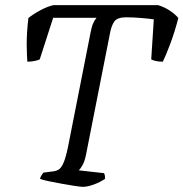

<svg xmlns="http://www.w3.org/2000/svg" viewBox="-20 -724 711 744"><path d="M301 0Q293 0 270 -3.5Q247 -7 219.5 -12Q192 -17 168 -22Q144 -27 135 -31Q137 -39 141 -45Q145 -51 148 -55L178 -59Q194 -60 205 -65.5Q216 -71 225 -90.5Q234 -110 243 -152L331 -598Q335 -620 341 -633.5Q347 -647 354 -655H186L134 -494Q129 -491 115.5 -488Q102 -485 86 -485Q84 -507 83.5 -550.5Q83 -594 90 -654Q108 -669 136 -684Q164 -699 187 -704H593Q619 -696 640 -681.5Q661 -667 671 -654Q657 -600 639.5 -553.5Q622 -507 611 -485Q594 -485 582 -488Q570 -491 566 -494L576 -649Q556 -652 524.5 -654.5Q493 -657 469 -657Q434 -657 422.5 -640Q411 -623 406 -594L314 -128Q309 -101 300.5 -85.5Q292 -70 285 -64L383 -53Q385 -50 386 -45Q387 -40 387 -31Q368 -18 343.5 -9Q319 0 301 0Z"/></svg>

Font: Texturina Light
Style: Italic
Weight: 300
Italic angle: -11°
Designer: Guillermo Torres Carreño
Foundry: Omnibus-Type
Version: Version 1.002; ttfautohint (v1.8.3)